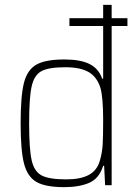

<svg xmlns="http://www.w3.org/2000/svg" viewBox="-20 -763 567 791"><path d="M505 -656H440V0H413L409 -80H405Q389 -28 348 -10Q307 8 245 8Q167 8 130 -13.5Q93 -35 79 -89Q65 -143 65 -255Q65 -367 78.5 -421Q92 -475 129.5 -496.5Q167 -518 245 -518Q311 -518 348.5 -499.5Q386 -481 401 -439H405V-656H266V-688H405V-743H440V-688H505ZM405 -269Q405 -360 394 -400Q380 -446 345.5 -466Q311 -486 249 -486Q181 -486 151 -470Q121 -454 110.5 -407.5Q100 -361 100 -255Q100 -149 110.5 -102.5Q121 -56 152 -40Q183 -24 253 -24Q312 -24 346 -42.5Q380 -61 391 -100Q401 -133 403 -167.5Q405 -202 405 -269Z"/></svg>

Font: Saira Semi Condensed Thin
Style: Regular
Weight: 100
Width: 4
Designer: Hector Gatti with collaboration of the Omnibus-Type team
Foundry: Omnibus-Type
Version: Version 1.001; ttfautohint (v1.8)